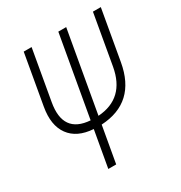

<svg xmlns="http://www.w3.org/2000/svg" viewBox="-174 -642 933 990"><g transform="rotate(-30 293.0 -147.0)"><path d="M184.1 224.6 222.2 8.8Q126 2.4 82.3 -57.6Q38.6 -117.7 56.6 -219.7L108.9 -517.6H155.8L103.5 -219.7Q73.2 -49.3 230.5 -38.1L314.9 -517.6H361.8L277.3 -38.1Q438.5 -49.3 468.8 -219.7L521 -517.6H567.9L515.6 -219.7Q477.5 -2 269 9.3L231 224.6Z"/></g></svg>

Font: Cascadia Code ExtraLight
Style: Italic
Weight: 200
Italic angle: -10°
Monospace: yes
Designer: Aaron Bell
Foundry: Saja Typeworks
Version: Version 2404.023; ttfautohint (v1.8.4)